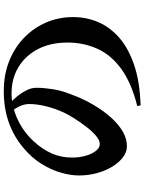

<svg xmlns="http://www.w3.org/2000/svg" viewBox="109 -870 781 1040"><g transform="rotate(-90 500.0 -349.5)"><path d="M446 3Q573 -29 648.5 -84.5Q724 -140 757 -214.5Q790 -289 790 -374Q790 -467 754.5 -535Q719 -603 657 -640.5Q595 -678 514 -678Q446 -678 376 -646Q306 -614 254 -557Q211 -510 189 -459.5Q167 -409 167 -349Q167 -312 176.5 -277.5Q186 -243 203 -221.5Q220 -200 240 -200Q261 -200 285.5 -221Q310 -242 334.5 -274Q359 -306 379.5 -338.5Q400 -371 411 -395Q432 -440 444.5 -490Q457 -540 457 -581Q457 -608 445.5 -633Q434 -658 419 -674L467 -682Q483 -667 501 -644.5Q519 -622 532 -596Q545 -570 545 -543Q545 -504 537.5 -455.5Q530 -407 511 -360Q498 -322 477 -279.5Q456 -237 428.5 -196.5Q401 -156 369.5 -124Q338 -92 302.5 -72.5Q267 -53 228 -53Q197 -53 168.5 -74.5Q140 -96 117.5 -133Q95 -170 82.5 -216.5Q70 -263 70 -312Q70 -358 85.5 -411.5Q101 -465 134 -517.5Q167 -570 220 -614Q280 -665 356.5 -692.5Q433 -720 527 -720Q616 -720 689 -691Q762 -662 815.5 -610.5Q869 -559 898.5 -491Q928 -423 928 -345Q928 -272 900.5 -208Q873 -144 815.5 -94Q758 -44 667.5 -13.5Q577 17 450 21Z"/></g></svg>

Font: Noto Serif HK ExtraLight ExtraBold
Style: Regular
Weight: 800
Version: Version 2.003-H1;hotconv 1.1.1;makeotfexe 2.6.0